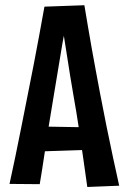

<svg xmlns="http://www.w3.org/2000/svg" viewBox="-20 -725 501 750"><path d="M321 5.4Q313.4 -49.2 305 -107.9Q296.6 -166.6 287.6 -227Q278.6 -287.4 268 -346.2Q260.6 -388.4 254.1 -428.7Q247.6 -469 241.9 -506.2Q236.2 -543.4 230.7 -577.1Q225.2 -610.8 220 -639.6L153.6 -699L309.6 -704.6Q315.8 -666.4 323 -624.7Q330.2 -583 337.8 -539.3Q345.4 -495.6 353.9 -451Q362.4 -406.4 370.6 -361.8Q383.4 -294.6 396.4 -230.2Q409.4 -165.8 422 -107.5Q434.6 -49.2 445.6 0.4ZM117.2 -132.8V-231.2L337.2 -227.4V-140.2ZM135.2 -5.6 17.2 -6.6Q27.6 -53.6 39.2 -109.7Q50.8 -165.8 63.3 -228.5Q75.8 -291.2 88.6 -356.2Q100.6 -415.6 112.1 -475Q123.6 -534.4 134 -591.4Q144.4 -648.4 153.6 -699L309.6 -704.6L238 -632.4Q231 -596.4 223.2 -551.4Q215.4 -506.4 207.3 -455.5Q199.2 -404.6 189.8 -350.2Q179.6 -292 170.4 -232.7Q161.2 -173.4 152.7 -116Q144.2 -58.6 135.2 -5.6Z"/></svg>

Font: Truculenta
Style: Regular
Weight: 400
Designer: Ivan Castro, Eva Sanz & Omnibus-Type Team
Foundry: Omnibus-Type
Version: Version 1.002